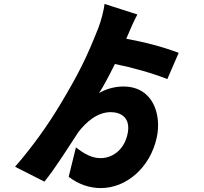

<svg xmlns="http://www.w3.org/2000/svg" viewBox="-20 -866 1040 981"><path d="M893 -596C810 -627 728 -649 625 -668L632 -684C641 -707 667 -765 682 -792L514 -846C511 -813 495 -755 482 -722C424 -575 383 -491 287 -331C227 -231 150 -121 57 -14L207 62C264 -8 338 -127 381 -192C418 -239 474 -293 546 -293C598 -293 651 -264 631 -178C611 -93 548 -58 494 -58C449 -58 410 -80 368 -113L331 37C379 75 437 95 495 95C626 95 748 -10 781 -164C806 -278 764 -424 610 -424C561 -424 514 -408 486 -390C508 -424 536 -476 567 -539C657 -521 759 -492 835 -462Z"/></svg>

Font: Noto Sans CJK Black
Style: Bold
Weight: 900
Designer: Ryoko NISHIZUKA (kana & ideographs); Paul D. Hunt (Latin, Greek & Cyrillic); Wenlong ZHANG (bopomofo); Sandoll Communica
Foundry: Adobe Systems Incorporated
Version: Version 1.000;PS 1;hotconv 1.0.78;makeotf.lib2.5.61930